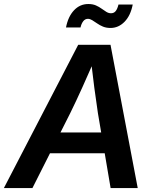

<svg xmlns="http://www.w3.org/2000/svg" viewBox="-49 -955 778 975"><path d="M-29.3 0 348.1 -727.5H512.2L650.4 0H512.7L448.2 -380.4Q439.5 -438.5 429.9 -510Q420.4 -581.5 409.7 -675.3H441.9Q401.4 -582.5 369.1 -511.2Q336.9 -439.9 307.6 -380.4L115.7 0ZM151.4 -176.8 168.9 -282.2H545.9L528.3 -176.8ZM512.2 -813Q490.7 -813 474.1 -819.8Q457.5 -826.7 444.1 -836.2Q430.7 -845.7 419.2 -852.5Q407.7 -859.4 397.5 -859.4Q382.8 -859.4 373.3 -846.7Q363.8 -834 359.9 -815.4H286.1Q296.9 -871.1 326.9 -902.8Q356.9 -934.6 399.4 -934.6Q421.9 -934.6 438 -927.5Q454.1 -920.4 466.8 -911.1Q479.5 -901.9 491 -894.8Q502.4 -887.7 514.6 -887.7Q529.8 -887.7 538.6 -898.9Q547.4 -910.2 552.7 -932.1H625Q614.3 -876 583.5 -844.5Q552.7 -813 512.2 -813Z"/></svg>

Font: Inter 24pt SemiBold
Style: Italic
Weight: 600
Italic angle: -9.3988°
Designer: Rasmus Andersson
Foundry: rsms
Version: Version 4.001;git-66647c0bb